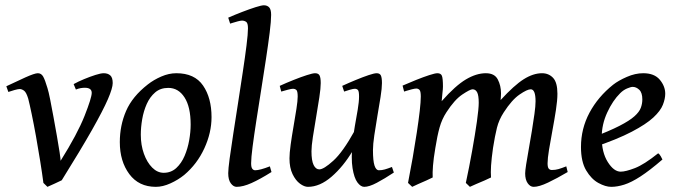

<svg xmlns="http://www.w3.org/2000/svg" viewBox="-20 -703 2609 741"><path d="M415 -382.3Q415 -363.3 396.5 -320.3Q377.9 -277.3 335 -201.4Q292 -125.5 218.3 -7.3Q210.9 -3.4 191.4 5.4Q171.9 14.2 163.1 18.1L147.5 2.9Q142.6 -34.7 135 -82Q127.4 -129.4 118.9 -176.8Q110.4 -224.1 102.3 -262.9Q94.2 -301.8 88.9 -322.3Q81.5 -346.7 72.8 -353Q64 -359.4 56.2 -359.4Q49.8 -359.4 35.9 -355.5Q22 -351.6 12.2 -348.1L4.4 -370.1Q42 -388.2 77.9 -404.3Q113.8 -420.4 126 -420.4Q139.2 -420.4 146.5 -407.7Q153.8 -395 163.1 -363.3Q167.5 -349.6 173.6 -319.1Q179.7 -288.6 186.5 -251.2Q193.4 -213.9 199.7 -177.7Q206.1 -141.6 210 -115.5Q213.9 -89.4 213.9 -82.5Q278.8 -186 306.4 -255.9Q334 -325.7 334 -344.7Q334 -364.3 307.1 -364.3Q299.8 -364.3 291 -362.8Q282.2 -361.3 272.9 -357.4L264.2 -378.4Q281.7 -388.2 304.7 -397.7Q327.6 -407.2 348.4 -413.8Q369.1 -420.4 380.4 -420.4Q396 -420.4 405.5 -412.1Q415 -403.8 415 -382.3Z M796.4 -251Q796.4 -190.9 768.6 -130.4Q740.7 -69.8 690.9 -27.8Q667.5 -8.8 637.9 4.6Q608.4 18.1 581.5 18.1Q515.6 18.1 479 -31.2Q442.4 -80.6 442.4 -154.3Q442.4 -218.8 466.6 -274.7Q490.7 -330.6 550.3 -377Q573.2 -395 602.5 -407.7Q631.8 -420.4 660.6 -420.4Q731 -420.4 763.7 -372.8Q796.4 -325.2 796.4 -251ZM715.8 -222.2Q715.8 -290.5 692.1 -327.1Q668.5 -363.8 629.4 -363.8Q599.1 -363.8 578.9 -346.4Q558.6 -329.1 546.4 -301.8Q534.2 -274.4 528.8 -242.9Q523.4 -211.4 523.4 -183.1Q523.4 -143.1 535.4 -109.6Q547.4 -76.2 567.4 -56.2Q587.4 -36.1 611.8 -36.1Q640.1 -36.1 660.2 -54.4Q680.2 -72.8 692.4 -101.3Q704.6 -129.9 710.2 -162.1Q715.8 -194.3 715.8 -222.2Z M1027.8 -39.1Q983.4 -11.2 950.7 3.4Q918 18.1 893.1 18.1Q880.9 18.1 870.8 4.6Q860.8 -8.8 860.8 -34.7Q860.8 -49.8 866.2 -90.6Q871.6 -131.3 880.4 -187.3Q889.2 -243.2 898.7 -305.2Q908.2 -367.2 917 -425Q925.8 -482.9 931.4 -527.8Q937 -572.8 937 -593.8Q937 -614.3 929.7 -618.9Q922.4 -623.5 914.1 -623.5Q908.7 -623.5 897.7 -620.6Q886.7 -617.7 877.4 -614.7Q868.2 -611.8 868.2 -611.8L860.8 -634.8Q886.2 -646 914.8 -657Q943.4 -668 966.3 -675.3Q989.3 -682.6 998.5 -682.6Q1011.2 -682.6 1018.8 -674.6Q1026.4 -666.5 1026.4 -645.5Q1026.4 -622.6 1020.8 -577.1Q1015.1 -531.7 1006.3 -474.1Q997.6 -416.5 987.8 -355Q978 -293.5 969.2 -236.6Q960.4 -179.7 954.8 -136.5Q949.2 -93.3 949.2 -72.8Q949.2 -57.6 953.6 -51.8Q958 -45.9 964.8 -45.9Q982.9 -45.9 1021.5 -61Z M1500 -37.1Q1463.9 -13.2 1434.3 2.4Q1404.8 18.1 1385.7 18.1Q1372.1 18.1 1359.4 1Q1346.7 -16.1 1340.6 -54Q1334.5 -91.8 1340.8 -153.8Q1343.8 -184.1 1349.6 -217Q1355.5 -250 1360.6 -280Q1365.7 -310.1 1365.7 -330.6Q1365.7 -351.1 1361.3 -355.7Q1356.9 -360.4 1349.1 -360.4Q1343.3 -360.4 1330.6 -356.7Q1317.9 -353 1308.1 -349.6L1300.8 -371.6Q1326.2 -383.3 1353.5 -394.5Q1380.9 -405.8 1402.6 -413.1Q1424.3 -420.4 1433.6 -420.4Q1445.8 -420.4 1450 -411.6Q1454.1 -402.8 1454.1 -382.3Q1454.1 -362.8 1448.7 -328.6Q1443.4 -294.4 1436.5 -255.4Q1429.7 -216.3 1424.6 -180.9Q1419.4 -145.5 1419.4 -123.5Q1419.4 -82.5 1425.3 -64.2Q1431.2 -45.9 1442.4 -45.9Q1454.1 -45.9 1465.1 -49.1Q1476.1 -52.2 1492.7 -58.6ZM1348.1 -197.3 1341.3 -121.1Q1305.2 -60.5 1259.8 -21.2Q1214.4 18.1 1168.5 18.1Q1154.3 18.1 1137.7 5.9Q1121.1 -6.3 1109.1 -31Q1097.2 -55.7 1097.2 -91.8Q1097.2 -111.8 1101.8 -145Q1106.4 -178.2 1112.8 -214.8Q1119.1 -251.5 1124 -282.7Q1128.9 -314 1128.9 -330.6Q1128.9 -351.1 1123.8 -355.7Q1118.7 -360.4 1110.4 -360.4Q1105 -360.4 1090.8 -356.7Q1076.7 -353 1065.4 -349.6L1059.6 -371.6Q1085 -383.3 1113.3 -394.5Q1141.6 -405.8 1164.3 -413.1Q1187 -420.4 1195.8 -420.4Q1209 -420.4 1213.4 -411.6Q1217.8 -402.8 1217.8 -382.3Q1217.8 -362.8 1212.4 -327.1Q1207 -291.5 1200 -250.7Q1192.9 -210 1187.5 -174.3Q1182.1 -138.7 1182.1 -119.1Q1182.1 -83 1190.4 -66.2Q1198.7 -49.3 1212.4 -49.3Q1229.5 -49.3 1266.4 -82.8Q1303.2 -116.2 1348.1 -197.3Z M2170.9 -39.1Q2129.4 -14.6 2095 1.7Q2060.5 18.1 2039.6 18.1Q2026.4 18.1 2016.6 4.2Q2006.8 -9.8 2006.8 -33.7Q2006.8 -43.5 2010.7 -68.8Q2014.6 -94.2 2020.8 -128.2Q2026.9 -162.1 2032.7 -197.8Q2038.6 -233.4 2042.7 -263.7Q2046.9 -293.9 2046.9 -312Q2046.9 -358.4 2028.3 -358.4Q2014.6 -358.4 1985.1 -338.1Q1955.6 -317.9 1924.3 -269.5Q1905.8 -241.2 1897.9 -210Q1890.1 -178.7 1882.8 -132.3Q1877 -91.8 1875.2 -64Q1873.5 -36.1 1875 -18.1Q1866.7 -13.7 1850.3 -6.6Q1834 0.5 1817.6 7.3Q1801.3 14.2 1793.5 18.1L1777.8 2.9Q1791 -58.1 1802.2 -121.1Q1813.5 -184.1 1820.6 -234.1Q1827.6 -284.2 1827.6 -306.2Q1827.6 -335 1821.5 -346.7Q1815.4 -358.4 1803.7 -358.4Q1794.4 -358.4 1764.4 -338.4Q1734.4 -318.4 1703.1 -270Q1685.5 -243.2 1676.5 -210.9Q1667.5 -178.7 1660.2 -132.3Q1653.3 -91.8 1651.1 -63.7Q1648.9 -35.6 1649.9 -18.1Q1641.6 -13.7 1625.7 -6.6Q1609.9 0.5 1594 7.3Q1578.1 14.2 1570.8 18.1L1554.7 2.9Q1564 -44.4 1572.8 -94.7Q1581.5 -145 1588.6 -191.7Q1595.7 -238.3 1599.9 -274.7Q1604 -311 1604 -330.6Q1604 -351.1 1598.9 -356.2Q1593.8 -361.3 1586.4 -361.3Q1581.1 -361.3 1569.6 -358.4Q1558.1 -355.5 1548.8 -352.5Q1539.6 -349.6 1539.6 -349.6L1533.7 -372.6Q1559.1 -383.8 1586.7 -394.8Q1614.3 -405.8 1636.7 -413.1Q1659.2 -420.4 1668 -420.4Q1681.6 -420.4 1685.5 -410.4Q1689.5 -400.4 1689.5 -368.7Q1689.5 -359.9 1687.5 -343.3Q1685.5 -326.7 1684.6 -312.5Q1737.8 -372.6 1778.1 -396.5Q1818.4 -420.4 1855 -420.4Q1888.7 -420.4 1901.1 -396.5Q1913.6 -372.6 1913.6 -342.8Q1913.6 -336.4 1913.1 -330.6Q1912.6 -324.7 1912.1 -316.9Q1964.4 -374 2001.2 -397.2Q2038.1 -420.4 2071.8 -420.4Q2097.7 -420.4 2114.5 -402.6Q2131.3 -384.8 2131.3 -341.3Q2131.3 -315.9 2125.5 -278.1Q2119.6 -240.2 2112.1 -200Q2104.5 -159.7 2098.9 -125.5Q2093.3 -91.3 2093.3 -72.8Q2093.3 -57.6 2097.7 -52.2Q2102.1 -46.9 2109.9 -46.9Q2123 -46.9 2135 -50.3Q2147 -53.7 2165.5 -61Z M2547.4 -341.3Q2547.4 -321.8 2538.3 -298.6Q2529.3 -275.4 2501.5 -249.5Q2473.6 -223.6 2418.2 -194.6Q2362.8 -165.5 2269.5 -133.8L2266.1 -172.4Q2332 -197.3 2370.8 -217.3Q2409.7 -237.3 2428.5 -254.2Q2447.3 -271 2453.1 -286.9Q2459 -302.7 2459 -319.3Q2459 -345.2 2447.3 -356.4Q2435.5 -367.7 2421.9 -367.7Q2414.6 -367.7 2400.1 -361.6Q2385.7 -355.5 2373.5 -343.3Q2344.7 -314.9 2323.5 -268.8Q2302.2 -222.7 2302.2 -173.3Q2302.2 -114.7 2325.7 -77.6Q2349.1 -40.5 2375.5 -40.5Q2394.5 -40.5 2430.2 -54.2Q2465.8 -67.9 2520 -111.3Q2525.4 -108.4 2530.3 -99.6Q2535.2 -90.8 2536.6 -87.4Q2487.3 -44.9 2451.9 -22Q2416.5 1 2389.4 9.5Q2362.3 18.1 2338.9 18.1Q2316.9 18.1 2289.6 3.2Q2262.2 -11.7 2242.2 -45.4Q2222.2 -79.1 2222.2 -135.7Q2222.2 -206.5 2255.1 -268.1Q2288.1 -329.6 2346.2 -376Q2366.7 -392.1 2399.2 -406.2Q2431.6 -420.4 2462.4 -420.4Q2505.4 -420.4 2526.4 -395.3Q2547.4 -370.1 2547.4 -341.3Z"/></svg>

Font: Dai Banna SIL
Style: Italic
Weight: 400
Italic angle: -11°
Designer: Victor Gaultney
Foundry: SIL International
Version: Version 4.000